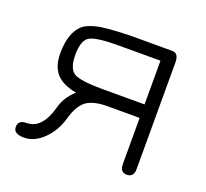

<svg xmlns="http://www.w3.org/2000/svg" viewBox="-89 -567 730 681"><g transform="rotate(20 276.0 -226.5)"><path d="M182 -205Q129 -215 105.5 -242Q82 -269 82 -317Q82 -395 120 -429Q136 -442 168 -450Q203 -459 299 -461H453Q477 -461 477 -426V-24Q477 7 451 7Q425 7 425 -24V-198H304Q250 -198 224 -178.5Q198 -159 184 -109Q170 -59 136 -25.5Q102 8 63 8Q23 8 23 -18Q23 -44 54 -44Q112 -44 136 -131Q146 -172 182 -205ZM161 -401Q134 -388 134 -331Q134 -277 159.5 -263Q185 -249 267 -249H425V-414H267Q187 -414 161 -401Z"/></g></svg>

Font: Jura
Style: Regular
Weight: 400
Designer: Daniel Johnson, Alexei Vanyashin
Foundry: Daniel Johnson
Version: Version 5.103